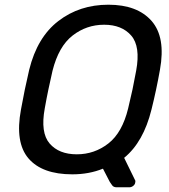

<svg xmlns="http://www.w3.org/2000/svg" viewBox="-20 -730 717 815"><path d="M475 65Q462 65 456 56.5Q450 48 446 42L417 -14Q358 10 287 10Q159 10 101 -57.5Q43 -125 69 -265Q84 -349 104 -434Q138 -572 228 -641Q318 -710 440 -710Q563 -710 623.5 -641Q684 -572 659 -434Q644 -349 623 -265Q589 -127 507 -60L553 34Q556 38 554 45Q553 53 545.5 59Q538 65 529 65ZM306 -75Q381 -75 440 -121Q499 -167 524 -270Q535 -315 542.5 -350.5Q550 -386 558 -430Q577 -533 537 -579Q497 -625 422 -625Q347 -625 288 -579Q229 -533 203 -430Q193 -386 185.5 -350.5Q178 -315 170 -270Q151 -167 190.5 -121Q230 -75 306 -75Z"/></svg>

Font: Lubike
Style: Italic
Weight: 400
Italic angle: -12°
Foundry: Honoka55
Version: Version 1.000;July 22, 2022;FontCreator 14.0.0.2862 64-bit